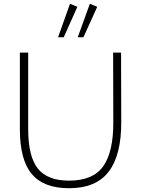

<svg xmlns="http://www.w3.org/2000/svg" viewBox="-20 -988 746 1015"><path d="M578 -710H620L621 -346Q622 -169 555 -81Q488 7 345 7Q211 7 148 -68Q85 -143 85 -305V-710H129V-306Q129 -161 180 -97Q231 -33 345 -33Q472 -33 526 -109.5Q580 -186 579 -345ZM421 -791H391L455 -968L494 -952ZM317 -791H287L350 -968L389 -952Z"/></svg>

Font: Livvic ExtraLight
Style: Regular
Weight: 275
Designer: Jacques Le Bailly, Baron von Fonthausen
Version: Version 1.001; ttfautohint (v1.8.2)